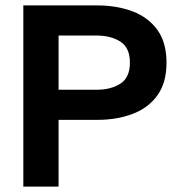

<svg xmlns="http://www.w3.org/2000/svg" viewBox="-20 -688 657 708"><path d="M66 0V-668H339Q411 -668 469 -646Q527 -624 560.5 -577.5Q594 -531 594 -457Q594 -383 560.5 -336.5Q527 -290 469 -268Q411 -246 339 -246H196V0ZM196 -357H335Q389 -357 424 -379.5Q459 -402 459 -457Q459 -512 424 -534.5Q389 -557 335 -557H196Z"/></svg>

Font: Atkinson Hyperlegible Next SemiBold
Style: Regular
Weight: 600
Designer: Elliott Scott, Megan Eiswerth, Linus Boman, Theodore Petrosky, Letters from Sweden
Foundry: Applied Design Works, Letters from Sweden
Version: Version 2.001